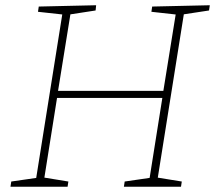

<svg xmlns="http://www.w3.org/2000/svg" viewBox="-20 -713 821 733"><path d="M20 0 23 -20 127 -35 117 -26 219 -666 225 -657 125 -668 128 -688 347 -693 345 -673 241 -657 250 -666 200 -356 194 -366H612L602 -356L652 -666L657 -657L558 -668L561 -688L781 -693L778 -673L673 -657L683 -666L581 -26L575 -36L674 -20L671 0H453L456 -20L559 -35L550 -26L601 -347L608 -339H190L199 -347L148 -26L143 -36L241 -20L238 0Z"/></svg>

Font: Bitter Thin ExtraLight
Style: Italic
Weight: 250
Italic angle: -9°
Version: Version 2.002